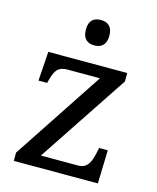

<svg xmlns="http://www.w3.org/2000/svg" viewBox="-112 -823 735 901"><g transform="rotate(15 255.5 -372.5)"><path d="M339.8 -57.1H158.2L449.2 -495.1V-536.1H65.9L56.2 -394H98.1L99.1 -397.9C113.8 -452.1 123 -479 175.8 -479H332L42 -40V0H450.2L455.1 -162.1H413.1L408.2 -139.2C398.9 -96.7 386.2 -57.1 339.8 -57.1ZM209 -683.1C209 -637.7 233.4 -621.1 266.1 -621.1C297.4 -621.1 323.2 -637.2 323.2 -683.1C323.2 -729.5 297.4 -744.6 266.1 -744.6C233.9 -744.6 209 -729.5 209 -683.1Z"/></g></svg>

Font: The Erased English
Style: Regular
Weight: 400
Designer: Monotype Design team + ligartures altered by 180 Amsterdam
Foundry: Monotype Imaging Inc.
Version: Version 1.030;Glyphs 3.1.2 (3151)